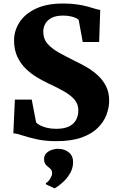

<svg xmlns="http://www.w3.org/2000/svg" viewBox="-20 -772 648 1065"><path d="M292.5 11Q231 11 184 0.5Q137 -10 104.5 -20.8Q72 -31.5 54 -33L62.5 -219.5H156L180.5 -92.5Q187.5 -84.5 202.8 -76.5Q218 -68.5 240.8 -63Q263.5 -57.5 292.5 -57.5Q334.5 -57.5 361.5 -70.2Q388.5 -83 401.5 -106.2Q414.5 -129.5 414.5 -160Q414.5 -194 393.8 -218.8Q373 -243.5 335.5 -265Q298 -286.5 246.5 -310Q218 -323.5 185.2 -343Q152.5 -362.5 123.5 -390.5Q94.5 -418.5 76.2 -457.2Q58 -496 58 -548Q58 -601.5 88 -648.2Q118 -695 178.5 -723.8Q239 -752.5 330.5 -752.5Q374 -752.5 407.2 -747.5Q440.5 -742.5 465.2 -735.8Q490 -729 507.5 -723.5Q525 -718 536 -717L530 -539H439L416.5 -661.5Q412.5 -667 400.2 -672.5Q388 -678 370 -681.8Q352 -685.5 329.5 -685.5Q290.5 -685.5 266.5 -673Q242.5 -660.5 231.2 -640.2Q220 -620 220 -596Q220 -556 244.8 -528.2Q269.5 -500.5 310.2 -478.2Q351 -456 398 -432.5Q428 -418.5 460.8 -399.5Q493.5 -380.5 521.8 -354.8Q550 -329 567.8 -294.5Q585.5 -260 585.5 -214Q585.5 -175.5 570.8 -135.8Q556 -96 522.5 -62.8Q489 -29.5 432.5 -9.2Q376 11 292.5 11ZM385.5 129Q385 161.5 368 190.2Q351 219 327.2 240.2Q303.5 261.5 283.5 272.5H281.5L236 251L234 243.5Q246.5 238.5 257.8 220Q269 201.5 269 190.5Q269 174.5 262.2 167.2Q255.5 160 248.5 155Q240.5 149.5 232.5 139.2Q224.5 129 224.5 110.5Q224.5 89.5 237.8 77Q251 64.5 268.5 59Q286 53.5 297.5 53.5H301Q338.5 53.5 362.2 73.5Q386 93.5 385.5 129Z"/></svg>

Font: Merriweather Light 18pt Black
Style: Regular
Weight: 900
Version: Version 2.100